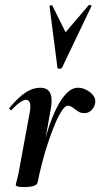

<svg xmlns="http://www.w3.org/2000/svg" viewBox="-20 -751 407 779"><path d="M133 -12 123 -13Q133 -66 146 -120.5Q159 -175 174.5 -224Q190 -273 209 -311.5Q228 -350 250 -372.5Q272 -395 297 -395Q313 -395 330 -386.5Q347 -378 358 -364Q369 -350 366 -333Q365 -320 353 -306Q341 -292 322 -292Q307 -292 296 -299.5Q285 -307 275.5 -314.5Q266 -322 255 -322Q244 -322 230 -300.5Q216 -279 201.5 -244Q187 -209 173.5 -167.5Q160 -126 149.5 -85Q139 -44 133 -12ZM77 8Q58 8 51 5.5Q44 3 44 0Q44 -4 50 -26Q56 -48 60 -74L101 -297Q104 -314 103 -324.5Q102 -335 97.5 -340.5Q93 -346 85 -346Q76 -346 61.5 -336Q47 -326 28 -306Q24 -302 20 -306.5Q16 -311 20 -315Q56 -358 85 -376.5Q114 -395 142 -395Q164 -395 175 -385Q186 -375 188.5 -356Q191 -337 186 -309L133 -12Q130 8 77 8ZM213 -477 181 -726Q181 -729 186.5 -729.5Q192 -730 193 -727L246 -620L340 -730Q342 -732 347 -730.5Q352 -729 351 -726L232 -477Q229 -472 221 -472Q213 -472 213 -477Z"/></svg>

Font: Cormorant Garamond Light
Style: Italic
Weight: 300
Italic angle: -10°
Designer: Christian Thalmann (Catharsis Fonts)
Foundry: Catharsis Fonts
Version: Version 4.001